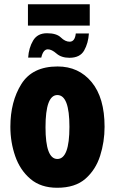

<svg xmlns="http://www.w3.org/2000/svg" viewBox="-20 -877 557 907"><path d="M404 -756V-857H112V-756ZM175 -605Q184 -644 206 -644Q224 -644 247 -624Q270 -604 308 -604Q358 -604 377.5 -638.5Q397 -673 400 -719H338Q334 -680 309 -680Q288 -680 267.5 -700Q247 -720 202 -720Q157 -720 136.5 -685.5Q116 -651 113 -605ZM252 -563Q133 -563 81 -480Q29 -397 29 -278Q29 -205 52 -139Q75 -73 124 -31.5Q173 10 250 10Q335 10 383.5 -32.5Q432 -75 453 -141Q474 -207 474 -278Q474 -415 413 -489Q352 -563 252 -563ZM251 -428Q308 -428 308 -278Q308 -126 251 -126Q195 -126 195 -276Q195 -428 251 -428Z"/></svg>

Font: Noto Sans Display Condensed Black
Style: Regular
Weight: 900
Width: 3
Designer: Monotype Design team
Foundry: Monotype Imaging Inc.
Version: 1.000